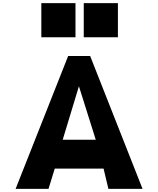

<svg xmlns="http://www.w3.org/2000/svg" viewBox="-20 -1209 1014 1231"><path d="M245 -970V-1189H464V-970ZM517 -970V-1189H736V-970ZM80 2 417 -850H558L894 2H675L644 -128H331L291 2ZM382 -313H594L486 -656Z"/></svg>

Font: OpenDyslexic
Style: Bold
Weight: 800
Designer: Abbie Gonzalez
Version: Version 0.920;hotconv 1.0.109;makeotfexe 2.5.65596